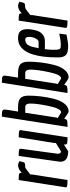

<svg xmlns="http://www.w3.org/2000/svg" viewBox="648 -1410 774 2111"><g transform="rotate(-90 1035.5 -355.0)"><path d="M34 -10Q31 -14 31 -21Q31 -28 111 -537Q163 -537 176.5 -533Q190 -529 190 -510V-502Q232 -544 274 -544Q291 -544 318 -530Q310 -483 301 -474Q292 -465 252 -465Q240 -465 172 -409V-389L111 0Q42 0 34 -10Z M656 -528Q660 -523 660 -517Q660 -511 581 0Q529 0 515 -4.5Q501 -9 501 -31L502 -41L428 7Q312 7 312 -80Q312 -88 376 -537Q424 -537 439.5 -533.5Q455 -530 455 -513L400 -109Q400 -72 426 -72L518 -128V-145L581 -537Q648 -537 656 -528Z M864 -544H918Q985 -544 1012 -517.5Q1039 -491 1039 -428Q1039 -365 1031 -296.5Q1023 -228 1005.5 -155Q988 -82 951.5 -35Q915 12 866 12Q849 12 785 -37Q779 -10 765.5 -5Q752 0 695 0L808 -722Q844 -722 857 -720.5Q870 -719 878 -712Q886 -705 886 -691Q886 -677 864 -544ZM849 -465Q849 -464 850 -461L798 -122L793 -108L851 -72Q853 -71 857 -71Q896 -71 924 -202Q952 -333 952 -408Q952 -465 914 -465Z M1237 -544H1291Q1358 -544 1385 -517.5Q1412 -491 1412 -428Q1412 -365 1404 -296.5Q1396 -228 1378.5 -155Q1361 -82 1324.5 -35Q1288 12 1239 12Q1222 12 1158 -37Q1152 -10 1138.5 -5Q1125 0 1068 0L1181 -722Q1217 -722 1230 -720.5Q1243 -719 1251 -712Q1259 -705 1259 -691Q1259 -677 1237 -544ZM1222 -465Q1222 -464 1223 -461L1171 -122L1166 -108L1224 -72Q1226 -71 1230 -71Q1269 -71 1297 -202Q1325 -333 1325 -408Q1325 -465 1287 -465Z M1583 7Q1513 7 1486 -18Q1459 -43 1459 -104Q1459 -452 1594 -526Q1626 -544 1675 -544Q1724 -544 1747 -519.5Q1770 -495 1770 -442Q1770 -394 1752 -334Q1740 -297 1710.5 -273Q1681 -249 1637 -249H1549V-238Q1543 -194 1543 -160Q1543 -126 1544 -115.5Q1545 -105 1549 -93Q1553 -81 1563 -77.5Q1573 -74 1607 -74Q1641 -74 1721 -91L1710 -11Q1620 7 1583 7ZM1626 -318Q1648 -318 1662 -341Q1685 -377 1685 -421Q1685 -465 1658 -465Q1615 -465 1595 -433.5Q1575 -402 1565 -334L1559 -318Z M1787 -10Q1784 -14 1784 -21Q1784 -28 1864 -537Q1916 -537 1929.5 -533Q1943 -529 1943 -510V-502Q1985 -544 2027 -544Q2044 -544 2071 -530Q2063 -483 2054 -474Q2045 -465 2005 -465Q1993 -465 1925 -409V-389L1864 0Q1795 0 1787 -10Z"/></g></svg>

Font: Economica
Style: Bold Italic
Weight: 700
Designer: Vicente Lamonaca
Foundry: Vicente Lamonaca
Version: Version 1.100